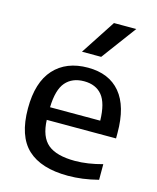

<svg xmlns="http://www.w3.org/2000/svg" viewBox="-121 -892 805 985"><g transform="rotate(15 282.0 -399.0)"><path d="M334.5 10Q191.5 10 119.5 -57.2Q47.5 -124.5 47.5 -271.5Q47.5 -410 112.2 -481.2Q177 -552.5 292 -552.5Q404 -552.5 464 -480.8Q524 -409 524 -268.5V-239H156Q159.5 -149.5 205.5 -111.2Q251.5 -73 349.5 -73Q383 -73 419.8 -78.5Q456.5 -84 495 -94.5V-11.5Q451.5 -0.5 412.2 4.8Q373 10 334.5 10ZM290.5 -480Q228 -480 193 -439.8Q158 -399.5 155.5 -306H422Q420 -399 386.5 -439.5Q353 -480 290.5 -480ZM240 -623.5 360.5 -808H479L342 -623.5Z"/></g></svg>

Font: Encode Sans SmExp Md
Style: Regular
Weight: 500
Width: 6
Designer: Multiple Designers
Foundry: Impallari Type
Version: Version 3.002; ttfautohint (v1.8.3) -l 8 -r 50 -G 200 -x 14 